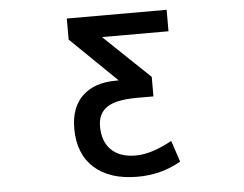

<svg xmlns="http://www.w3.org/2000/svg" viewBox="-52 -795 1104 870"><g transform="rotate(-5 500.0 -360.0)"><path d="M736.3 -731.4V-633.8H433.6L642.6 -434.6V-345.7H568.4Q472.7 -345.7 431.2 -317.9Q389.6 -290 389.6 -231.4Q389.6 -162.1 428.7 -124Q467.8 -85.9 539.6 -85.9Q611.3 -85.9 705.1 -137.7L737.3 -41Q648.4 10.7 540 10.7Q413.1 10.7 342.8 -52.7Q272.5 -116.2 272.5 -231.4Q272.5 -328.1 327.1 -379.9Q381.8 -431.6 479.5 -431.6H492.2L282.2 -635.7V-731.4Z"/></g></svg>

Font: GenEi Gothic M SemiBold
Style: Regular
Weight: 500
Designer: o_tamon (Modified); [Source Han Sans]
Ryoko NISHIZUKA  (kana & ideographs); Paul D. Hunt (Latin, Greek & Cyrillic); Wenl
Version: Version 1.1a;Original Version 1.004